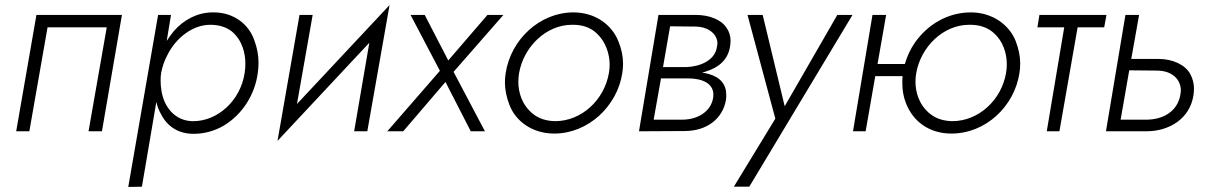

<svg xmlns="http://www.w3.org/2000/svg" viewBox="-20 -519 4788 759"><path d="M462 -460H124L44 0H96L168 -411H402L330 0H383Z M541 219 598 -116C602 -99 608 -82 617 -67C641 -20 684 10 745 10C788 10 827 -1 864 -22C936 -65 987 -142 999 -230C1001 -244 1002 -258 1002 -271C1002 -299 997 -328 986 -358C966 -419 908 -470 825 -470C824 -470 822 -470 821 -470C760 -470 707 -441 668 -397C657 -384 648 -371 639 -357L656 -460H605L487 220ZM947 -230C931 -123 842 -40 744 -40C743 -40 741 -40 740 -40C672 -42 628 -95 618 -162C616 -174 615 -186 615 -198C615 -208 615 -219 617 -229V-231C622 -256 630 -280 642 -302C676 -370 742 -421 811 -421C846 -421 874 -412 896 -395C939 -359 950 -307 950 -267C950 -255 949 -243 947 -230Z M1216 -460H1164L1077 38L1440 -350L1380 0H1432L1520 -499L1154 -108Z M1907 -460 1752 -280 1659 -460H1603L1719 -239L1511 0H1574L1741 -195L1841 0H1897L1773 -235L1970 -460Z M1979 -230C1977 -217 1976 -205 1976 -193C1976 -165 1982 -135 1994 -104C2018 -41 2083 9 2171 9C2305 9 2420 -99 2440 -230C2442 -243 2443 -255 2443 -267C2443 -296 2437 -326 2424 -357C2400 -418 2336 -470 2247 -470C2113 -470 1999 -362 1979 -230ZM2032 -230C2050 -334 2139 -421 2241 -421C2242 -421 2244 -421 2245 -421C2280 -421 2308 -412 2331 -394C2376 -357 2390 -304 2390 -263C2390 -253 2389 -241 2387 -230C2369 -125 2280 -40 2174 -40C2139 -41 2111 -50 2088 -68C2042 -104 2029 -156 2029 -196C2029 -207 2030 -218 2032 -230Z M2583 -460 2506 0 2686 -1C2777 -1 2838 -52 2850 -125C2851 -132 2851 -138 2851 -144C2851 -185 2828 -214 2780 -227C2772 -229 2764 -231 2755 -232C2761 -233 2767 -235 2772 -237C2821 -252 2858 -283 2866 -335C2867 -343 2868 -351 2868 -358C2868 -376 2863 -394 2852 -409C2832 -441 2784 -460 2731 -460ZM2601 -254 2629 -415 2727 -414C2784 -414 2816 -381 2816 -348C2816 -343 2815 -338 2814 -333C2806 -278 2744 -256 2696 -254ZM2564 -46 2593 -209H2702C2729 -209 2755 -204 2774 -192C2793 -180 2800 -162 2800 -146C2800 -141 2800 -137 2799 -132C2791 -81 2742 -46 2677 -46Z M3350 -460H3290L3082 -99L2995 -460H2935L3045 -50L2881 219H2942Z M3429 -460 3352 0H3402L3440 -218H3548C3547 -209 3547 -200 3547 -191C3547 -164 3551 -137 3561 -112C3589 -39 3653 9 3741 9C3877 9 3990 -99 4010 -230C4012 -243 4013 -255 4013 -268C4013 -296 4007 -326 3995 -357C3971 -418 3906 -470 3818 -470C3727 -470 3648 -423 3597 -351C3579 -325 3566 -297 3557 -266H3449L3483 -460ZM3602 -230C3620 -334 3709 -421 3811 -421C3812 -421 3814 -421 3815 -421C3850 -421 3879 -412 3902 -394C3948 -357 3960 -305 3960 -264C3960 -253 3959 -242 3957 -230C3939 -125 3850 -40 3744 -40C3709 -41 3681 -50 3658 -68C3612 -104 3599 -156 3599 -196C3599 -207 3600 -218 3602 -230Z M4089 -460 4081 -411H4187L4118 0H4168L4240 -411H4345L4354 -460Z M4429 -460 4352 0H4512C4601 0 4684 -49 4698 -143C4699 -152 4700 -160 4700 -169C4700 -189 4695 -208 4685 -227C4665 -263 4616 -286 4560 -286C4558 -286 4557 -286 4555 -286H4452L4483 -460ZM4410 -46 4444 -241 4552 -240C4619 -240 4648 -200 4648 -162C4648 -156 4647 -150 4646 -144C4635 -80 4580 -47 4515 -46Z"/></svg>

Font: Jost Light
Style: Italic
Weight: 300
Italic angle: -5°
Version: Version 3.710